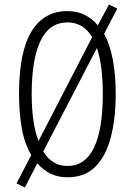

<svg xmlns="http://www.w3.org/2000/svg" viewBox="-20 -839 584 848"><path d="M491 -424Q491 -316 469.5 -233Q448 -150 401.5 -103Q355 -56 278 -56Q235 -56 202 -72.5Q169 -89 145 -118L90 -11L53 -29L118 -154Q88 -205 76 -274Q64 -343 64 -425Q64 -608 118.5 -699Q173 -790 278 -790Q320 -790 353.5 -773.5Q387 -757 412 -727L461 -819L498 -801L440 -690Q466 -642 478.5 -574.5Q491 -507 491 -424ZM120 -424Q120 -294 150 -216L387 -675Q348 -740 278 -740Q198 -740 159 -658.5Q120 -577 120 -424ZM434 -424Q434 -550 408 -627L171 -170Q210 -106 278 -106Q356 -106 395 -186.5Q434 -267 434 -424Z"/></svg>

Font: Noto Sans Malayalam UI ExtraCondensed Light
Style: Regular
Weight: 300
Width: 2
Designer: Jelle Bosma - Monotype Design Team
Foundry: Monotype Imaging Inc.
Version: Version 2.104; ttfautohint (v1.8.4.7-5d5b)